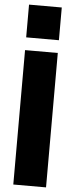

<svg xmlns="http://www.w3.org/2000/svg" viewBox="-67 -1077 433 1110"><g transform="rotate(5 150.0 -522.0)"><path d="M245 -854H55V-1044H245ZM245 0H55V-780H245Z"/></g></svg>

Font: Tanohe Sans ExtraBold
Style: Regular
Weight: 800
Designer: Village Type and Design LLC & Cristiano Sobral
Foundry: Cooper Hewitt Smithsonian Design Museum
Version: Version 1.00;September 29, 2021;FontCreator 13.0.0.2655 64-b